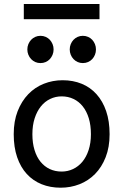

<svg xmlns="http://www.w3.org/2000/svg" viewBox="-20 -896 597 929"><path d="M136.7 -246.6Q136.7 -204.1 147 -170.4Q157.2 -136.7 176 -113.5Q194.8 -90.3 220.7 -78.1Q246.6 -65.9 278.3 -65.9Q307.6 -65.9 333.5 -78.1Q359.4 -90.3 378.7 -113.5Q397.9 -136.7 408.9 -170.4Q419.9 -204.1 419.9 -246.6Q419.9 -289.6 409.7 -323.5Q399.4 -357.4 380.6 -381.1Q361.8 -404.8 335.7 -417.2Q309.6 -429.7 278.3 -429.7Q248.5 -429.7 222.7 -417.2Q196.8 -404.8 177.7 -381.1Q158.7 -357.4 147.7 -323.5Q136.7 -289.6 136.7 -246.6ZM46.4 -246.6Q46.4 -309.6 65.4 -358.2Q84.5 -406.7 116.7 -440.2Q148.9 -473.6 191.9 -490.7Q234.9 -507.8 283.2 -507.8Q333.5 -507.8 375.2 -490.7Q417 -473.6 447 -440.2Q477.1 -406.7 493.7 -358.2Q510.3 -309.6 510.3 -246.6Q510.3 -183.6 491.2 -135.3Q472.2 -86.9 439.9 -54.2Q407.7 -21.5 364.7 -4.6Q321.8 12.2 273.4 12.2Q223.1 12.2 181.4 -4.6Q139.6 -21.5 109.6 -54.2Q79.6 -86.9 63 -135.3Q46.4 -183.6 46.4 -246.6ZM112.3 -656.7Q112.3 -670.4 117.2 -682.4Q122.1 -694.3 130.6 -703.4Q139.2 -712.4 150.6 -717.5Q162.1 -722.7 175.8 -722.7Q189.5 -722.7 201.2 -717.5Q212.9 -712.4 221.2 -703.4Q229.5 -694.3 234.4 -682.4Q239.3 -670.4 239.3 -656.7Q239.3 -643.1 234.4 -631.1Q229.5 -619.1 221.2 -610.1Q212.9 -601.1 201.2 -595.9Q189.5 -590.8 175.8 -590.8Q162.1 -590.8 150.6 -595.9Q139.2 -601.1 130.6 -610.1Q122.1 -619.1 117.2 -631.1Q112.3 -643.1 112.3 -656.7ZM317.4 -656.7Q317.4 -670.4 322.3 -682.4Q327.1 -694.3 335.7 -703.4Q344.2 -712.4 355.7 -717.5Q367.2 -722.7 380.9 -722.7Q394.5 -722.7 406.2 -717.5Q418 -712.4 426.3 -703.4Q434.6 -694.3 439.5 -682.4Q444.3 -670.4 444.3 -656.7Q444.3 -643.1 439.5 -631.1Q434.6 -619.1 426.3 -610.1Q418 -601.1 406.2 -595.9Q394.5 -590.8 380.9 -590.8Q367.2 -590.8 355.7 -595.9Q344.2 -601.1 335.7 -610.1Q327.1 -619.1 322.3 -631.1Q317.4 -643.1 317.4 -656.7ZM95.2 -876.5H461.4V-803.2H95.2Z"/></svg>

Font: Andika New Basic
Style: Regular
Weight: 400
Designer: Victor Gaultney, Annie Olsen, Julie Remington, Don Collingsworth, Eric Hays
Foundry: SIL International
Version: Version 5.500; ttfautohint (v1.8.3)